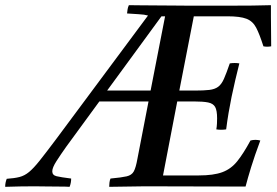

<svg xmlns="http://www.w3.org/2000/svg" viewBox="-125 -721 1070 742"><path d="M297 1Q297 -6 298 -15Q299 -24 302 -31Q345 -35 364.5 -39.5Q384 -44 392 -58.5Q400 -73 406 -107L449 -329H259L131 -154Q109 -123 93 -98Q77 -73 77 -59Q77 -44 93.5 -40Q110 -36 150 -31Q150 -14 144 1Q130 0 103.5 0Q77 0 50 -0.5Q23 -1 8 -1Q-20 -1 -47.5 -0.5Q-75 0 -105 1Q-105 -15 -99 -30Q-69 -32 -49.5 -37Q-30 -42 -12.5 -56.5Q5 -71 28.5 -100.5Q52 -130 91 -182L447 -661Q433 -665 412 -666Q391 -667 366 -669Q367 -677 368 -684.5Q369 -692 373 -701Q387 -701 416.5 -700.5Q446 -700 482.5 -700Q519 -700 554 -699.5Q589 -699 614 -699H746Q807 -699 850.5 -699.5Q894 -700 922 -701V-657Q922 -630 922.5 -602Q923 -574 923 -542Q907 -539 893 -542Q878 -589 865 -614Q852 -639 827.5 -648.5Q803 -658 754 -658H624L568 -371H627Q663 -371 684 -373.5Q705 -376 718 -385.5Q731 -395 740.5 -416.5Q750 -438 763 -476Q782 -479 800 -476Q793 -449 784.5 -412.5Q776 -376 770 -347Q764 -318 758.5 -285.5Q753 -253 749 -221Q729 -218 711 -221Q713 -232 713.5 -244Q714 -256 714 -264Q714 -294 706.5 -307.5Q699 -321 679.5 -325Q660 -329 623 -329H560L505 -43H643Q700 -43 734 -55.5Q768 -68 792 -98Q816 -128 843 -178Q862 -183 881 -178Q859 -119 845.5 -75Q832 -31 824 0Q726 0 629 -0.5Q532 -1 435 -1Q407 -1 366.5 0Q326 1 297 1ZM499 -658 289 -371H457L513 -658Z"/></svg>

Font: Tiro Telugu
Style: Italic
Weight: 400
Italic angle: -11°
Designer: Telugu: John Hudson & Fiona Ross, assisted by Kaja Sojewska. Latin: John Hudson with Paul Hanslow, assisted by Kaja Soje
Foundry: Tiro Typeworks Ltd.
Version: Version 1.52